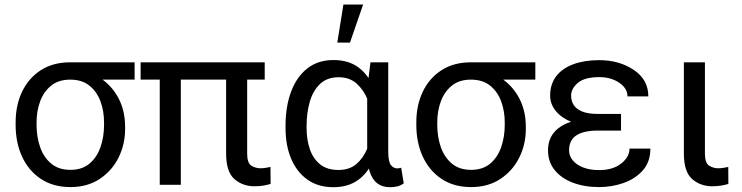

<svg xmlns="http://www.w3.org/2000/svg" viewBox="-20 -797 3198 828"><path d="M47.4 -258.3V-269.5Q47.4 -343.3 75.4 -401.9Q103.5 -460.4 156.2 -494.4Q209 -528.3 282.7 -528.3Q305.7 -526.4 323.2 -508.3Q340.8 -490.2 377.9 -480Q445.3 -448.2 482.4 -388.7Q519.5 -329.1 519.5 -251V-240.2Q519.5 -174.8 491.5 -117.9Q463.4 -61 410.4 -25.6Q357.4 9.8 283.7 9.8Q209.5 9.8 156.5 -25.4Q103.5 -60.5 75.4 -121.1Q47.4 -181.6 47.4 -258.3ZM137.7 -269.5V-258.3Q137.7 -206.1 153.3 -161.9Q168.9 -117.7 201.2 -91.1Q233.4 -64.5 283.7 -64.5Q333.5 -64.5 365.5 -91.1Q397.5 -117.7 413.1 -161.9Q428.7 -206.1 428.7 -258.3V-269.5Q428.7 -318.4 413.1 -360.4Q397.5 -402.3 365.2 -428Q333 -453.6 282.7 -453.6Q232.9 -453.6 200.9 -428Q168.9 -402.3 153.3 -360.4Q137.7 -318.4 137.7 -269.5ZM560.5 -528.3V-453.6H282.2V-528.3Z M1121.6 -528.3V-453.6H586.4V-528.3ZM759.8 -528.3V0H668.9V-528.3ZM955.1 -528.3H1045.9V-134.8Q1045.9 -94.2 1063.5 -82.8Q1081.1 -71.3 1104 -71.3Q1115.2 -71.3 1127.7 -73.5Q1140.1 -75.7 1146.5 -77.1L1147 -3.9Q1136.2 -0.5 1118.9 2.9Q1101.6 6.3 1077.1 6.3Q1026.9 6.3 991 -24.7Q955.1 -55.7 955.1 -135.3Z M1211.4 -244.6V-254.9Q1211.4 -337.9 1235.4 -401.9Q1259.3 -465.8 1305.4 -502Q1351.6 -538.1 1418 -538.1Q1481.9 -538.1 1524.4 -507.3Q1566.9 -476.6 1590.8 -419.4Q1614.7 -362.3 1622.1 -283.7V-243.2Q1614.7 -165 1591.1 -108.4Q1567.4 -51.8 1524.4 -20.8Q1481.4 10.3 1417 10.3Q1351.6 10.3 1305.7 -22.5Q1259.8 -55.2 1235.6 -112.5Q1211.4 -169.9 1211.4 -244.6ZM1302.2 -254.9V-244.6Q1302.2 -194.3 1316.2 -153.6Q1330.1 -112.8 1360.4 -88.4Q1390.6 -64 1439.5 -64Q1486.8 -64 1516.6 -89.4Q1546.4 -114.7 1563.5 -155.5Q1580.6 -196.3 1591.3 -242.7V-274.9Q1583.5 -322.3 1566.2 -365.5Q1548.8 -408.7 1518.3 -436.3Q1487.8 -463.9 1440.4 -463.9Q1391.1 -463.9 1360.6 -435.3Q1330.1 -406.7 1316.2 -359.1Q1302.2 -311.5 1302.2 -254.9ZM1577.6 -528.3H1654.3V-144Q1654.3 -99.6 1665.8 -85.2Q1677.2 -70.8 1693.4 -70.8Q1698.2 -70.8 1702.4 -71.8Q1706.5 -72.8 1710 -73.7L1721.2 -6.3Q1706.1 4.4 1691.2 7.3Q1676.3 10.3 1661.1 10.3Q1630.4 10.3 1608.6 -5.1Q1586.9 -20.5 1575.2 -54.4Q1563.5 -88.4 1563.5 -144V-413.6ZM1434.6 -613.3 1460.9 -777.3H1545.9L1489.3 -613.3Z M1775.4 -258.3V-269.5Q1775.4 -343.3 1803.5 -401.9Q1831.5 -460.4 1884.3 -494.4Q1937 -528.3 2010.7 -528.3Q2033.7 -526.4 2051.3 -508.3Q2068.8 -490.2 2106 -480Q2173.3 -448.2 2210.4 -388.7Q2247.6 -329.1 2247.6 -251V-240.2Q2247.6 -174.8 2219.5 -117.9Q2191.4 -61 2138.4 -25.6Q2085.4 9.8 2011.7 9.8Q1937.5 9.8 1884.5 -25.4Q1831.5 -60.5 1803.5 -121.1Q1775.4 -181.6 1775.4 -258.3ZM1865.7 -269.5V-258.3Q1865.7 -206.1 1881.3 -161.9Q1897 -117.7 1929.2 -91.1Q1961.4 -64.5 2011.7 -64.5Q2061.5 -64.5 2093.5 -91.1Q2125.5 -117.7 2141.1 -161.9Q2156.7 -206.1 2156.7 -258.3V-269.5Q2156.7 -318.4 2141.1 -360.4Q2125.5 -402.3 2093.3 -428Q2061 -453.6 2010.7 -453.6Q1960.9 -453.6 1929 -428Q1897 -402.3 1881.3 -360.4Q1865.7 -318.4 1865.7 -269.5ZM2288.6 -528.3V-453.6H2010.3V-528.3Z M2550.8 -286.6H2658.2V-233.9H2558.1Q2497.6 -233.9 2465.8 -213.4Q2434.1 -192.9 2434.1 -148.4Q2434.1 -125.5 2449.5 -106.2Q2464.8 -86.9 2493.9 -75.2Q2522.9 -63.5 2564 -63.5Q2623 -63.5 2658.9 -91.8Q2694.8 -120.1 2694.8 -156.2H2784.7Q2784.7 -98.6 2752 -62Q2719.2 -25.4 2668.7 -7.8Q2618.2 9.8 2564 9.8Q2500 9.8 2450.2 -9.3Q2400.4 -28.3 2371.8 -63.7Q2343.3 -99.1 2343.3 -148.9Q2343.3 -193.4 2367.7 -223.9Q2392.1 -254.4 2438.5 -270.5Q2484.9 -286.6 2550.8 -286.6ZM2658.2 -252.4H2550.8Q2490.7 -252.4 2446.3 -270.3Q2401.9 -288.1 2377.2 -318.1Q2352.5 -348.1 2352.5 -384.3Q2352.5 -434.1 2378.7 -468.3Q2404.8 -502.4 2452.4 -520Q2500 -537.6 2564 -537.6Q2650.4 -537.6 2713.1 -495.6Q2775.9 -453.6 2775.9 -381.3H2686Q2686 -416 2650.4 -440.2Q2614.7 -464.4 2564 -464.4Q2501.5 -464.4 2472.2 -439.7Q2442.9 -415 2442.9 -384.3Q2442.9 -361.3 2454.6 -343.5Q2466.3 -325.7 2491.7 -315.7Q2517.1 -305.7 2558.1 -305.7H2658.2Z M2929.2 -528.3H3020V-134.8Q3020 -94.2 3037.8 -82.8Q3055.7 -71.3 3078.1 -71.3Q3089.4 -71.3 3101.8 -73.5Q3114.3 -75.7 3120.6 -77.1L3121.1 -3.9Q3110.4 -0.5 3092.8 2.9Q3075.2 6.3 3051.3 6.3Q3001 6.3 2965.1 -24.7Q2929.2 -55.7 2929.2 -135.3Z"/></svg>

Font: RobotoDEMO
Style: Regular
Weight: 400
Designer: Christian Robertson
Foundry: Google
Version: Version 2.136